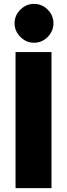

<svg xmlns="http://www.w3.org/2000/svg" viewBox="-20 -968 345 988"><path d="M60 -700H245V0H60ZM55 -848Q55 -889 85 -918.5Q115 -948 155 -948Q196 -948 225.5 -918.5Q255 -889 255 -848Q255 -808 225.5 -778Q196 -748 155 -748Q115 -748 85 -778Q55 -808 55 -848Z"/></svg>

Font: Oak Sans Black
Style: Regular
Weight: 900
Designer: Erik Kennedy, Walven
Foundry: Erik Kennedy, Walven
Version: Version 1.000